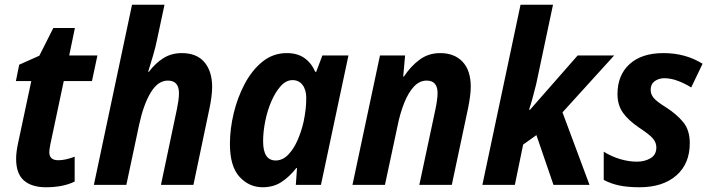

<svg xmlns="http://www.w3.org/2000/svg" viewBox="-20 -780 2991 810"><path d="M174 10Q114 10 81 -18.5Q48 -47 48 -110Q48 -138 56 -175L112 -438H47L61 -507L146 -545L205 -662H296L272 -546H391L368 -438H249L192 -169Q188 -149 188 -138Q188 -104 226 -104Q256 -104 295 -119V-14Q246 10 174 10Z M376 0 537 -760H674L643 -615Q637 -584 625.5 -545Q614 -506 605 -477H608Q635 -513 669 -534.5Q703 -556 747 -556Q810 -556 842.5 -517.5Q875 -479 875 -413Q875 -395 872 -371.5Q869 -348 864 -324L796 0H659L726 -318Q730 -337 732.5 -354.5Q735 -372 735 -387Q735 -440 688 -440Q646 -440 615.5 -389Q585 -338 567 -254L513 0Z M1088 10Q1031 10 990.5 -34Q950 -78 950 -173Q950 -236 966 -302.5Q982 -369 1012.5 -426.5Q1043 -484 1087.5 -520Q1132 -556 1190 -556Q1235 -556 1264.5 -535Q1294 -514 1310 -477H1314L1340 -546H1450L1334 0H1228L1233 -71H1230Q1202 -35 1168 -12.5Q1134 10 1088 10ZM1143 -103Q1172 -103 1195.5 -127Q1219 -151 1235.5 -189Q1252 -227 1261 -267Q1267 -297 1269.5 -320Q1272 -343 1272 -367Q1272 -401 1256.5 -421.5Q1241 -442 1214 -442Q1187 -442 1164.5 -417Q1142 -392 1125 -353Q1108 -314 1099 -269Q1090 -224 1090 -184Q1090 -103 1143 -103Z M1467 0 1583 -546H1689L1681 -457H1684Q1713 -501 1750.5 -528.5Q1788 -556 1837 -556Q1897 -556 1931.5 -519.5Q1966 -483 1966 -414Q1966 -396 1963 -373Q1960 -350 1955 -325L1886 0H1749L1817 -319Q1821 -338 1823.5 -356Q1826 -374 1826 -387Q1826 -440 1780 -440Q1750 -440 1726.5 -415Q1703 -390 1685.5 -346.5Q1668 -303 1657 -248L1604 0Z M2015 0 2176 -760H2313L2242 -425Q2236 -400 2227.5 -369Q2219 -338 2212 -317H2216L2417 -546H2571L2353 -306L2467 0H2315L2243 -210L2187 -170L2152 0Z M2678 10Q2628 10 2592.5 2.5Q2557 -5 2527 -21V-140Q2559 -120 2595.5 -109Q2632 -98 2667 -98Q2700 -98 2724.5 -112.5Q2749 -127 2749 -158Q2749 -178 2735 -195Q2721 -212 2677 -241Q2631 -272 2608 -304.5Q2585 -337 2585 -383Q2585 -463 2636 -509.5Q2687 -556 2779 -556Q2872 -556 2944 -511L2896 -411Q2869 -428 2839.5 -439Q2810 -450 2783 -450Q2759 -450 2742 -437.5Q2725 -425 2725 -401Q2725 -382 2738 -366.5Q2751 -351 2790 -327Q2835 -298 2862.5 -264.5Q2890 -231 2890 -176Q2890 -89 2833 -39.5Q2776 10 2678 10Z"/></svg>

Font: Noto Sans SemiCondensed
Style: Bold Italic
Weight: 700
Width: 4
Italic angle: -12°
Designer: Monotype Design Team
Foundry: Monotype Imaging Inc.
Version: Version 2.013; ttfautohint (v1.8.4.7-5d5b)